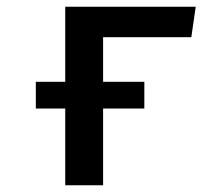

<svg xmlns="http://www.w3.org/2000/svg" viewBox="-20 -548 640 568"><path d="M285 -438V-306H407V-227H285V0H173V-227H86V-306H173V-528H559L546 -438Z"/></svg>

Font: Fira Mono Medium
Style: Regular
Weight: 500
Designer: Carrois Corporate & Edenspiekermann AG
Foundry: Carrois Corporate GbR & Edenspiekermann AG
Version: Version 3.206